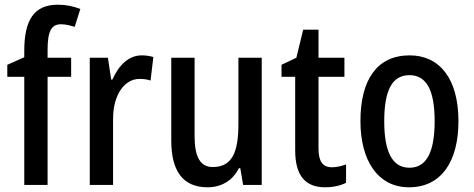

<svg xmlns="http://www.w3.org/2000/svg" viewBox="-20 -785 2010 815"><path d="M282 -459V-540H182V-573C182 -653 198 -682 239 -682C258 -682 278 -677 297 -671L321 -747C289 -759 261 -765 226 -765C124 -765 83 -700 83 -569V-542L11 -510V-459H83V0H182V-459Z M581 -550C525 -550 483 -506 457 -447H452L438 -540H361V0H460V-281C460 -382 508 -450 572 -450C590 -450 606 -448 619 -443L631 -543C614 -548 597 -550 581 -550Z M1091 -540H992V-259C992 -138 965 -76 883 -76C830 -76 806 -119 806 -207V-540H707V-188C707 -61 755 10 861 10C918 10 967 -17 994 -71H1000L1012 0H1091Z M1389 -75C1349 -75 1332 -101 1332 -155V-459H1442V-540H1332V-659H1267L1238 -540L1175 -510V-459H1233V-147C1233 -36 1279 10 1360 10C1394 10 1425 3 1449 -9V-87C1430 -80 1409 -75 1389 -75Z M1926 -271C1926 -452 1845 -550 1719 -550C1580 -550 1510 -446 1510 -271C1510 -102 1585 10 1716 10C1856 10 1926 -103 1926 -271ZM1611 -270C1611 -399 1643 -466 1718 -466C1792 -466 1825 -399 1825 -271C1825 -142 1792 -73 1718 -73C1644 -73 1611 -143 1611 -270Z"/></svg>

Font: Noto Sans Khmer UI Condensed Medium
Style: Regular
Weight: 500
Width: 3
Designer: Danh Hong and the Monotype Design Team
Foundry: Monotype Imaging Inc.
Version: Version 2.002